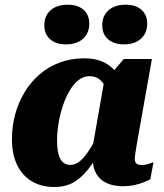

<svg xmlns="http://www.w3.org/2000/svg" viewBox="-20 -764 680 798"><path d="M512.2 -313.4 432.8 -334.2Q431.2 -368.8 421.5 -394.1Q411.8 -419.4 394.6 -433.4Q377.4 -447.4 352 -447.4Q326.4 -447.4 305.5 -430.5Q284.6 -413.6 268.2 -385.2Q251.8 -356.8 240.4 -321.8Q229 -286.8 223.1 -250.1Q217.2 -213.4 217.2 -180.8Q217.2 -144.8 223.4 -122.4Q229.6 -100 242 -89.3Q254.4 -78.6 272.2 -78.6Q293.8 -78.6 313.1 -94.9Q332.4 -111.2 353 -143.6Q373.6 -176 396.2 -222.8L426.2 -193.6Q393.6 -128.4 362.5 -82.3Q331.4 -36.2 294.7 -11.5Q258 13.2 206 13.2Q151.8 13.2 112.1 -10.5Q72.4 -34.2 51 -78.7Q29.6 -123.2 29.6 -186Q29.6 -239 43 -288.4Q56.4 -337.8 81.9 -380.2Q107.4 -422.6 144.2 -454.5Q181 -486.4 227.8 -504Q274.6 -521.6 330 -521.6Q392 -521.6 431.4 -493.5Q470.8 -465.4 490.7 -418.6Q510.6 -371.8 512.2 -313.4ZM611.4 -518.8 553.6 -193.4Q550 -171.8 546.9 -154.5Q543.8 -137.2 542 -124.1Q540.2 -111 540.2 -102.8Q540.2 -89.8 547.6 -84Q555 -78.2 567.4 -78.2Q585 -78.2 598.9 -83.3Q612.8 -88.4 617.8 -89.6L604.8 -19Q594.2 -13.2 576.9 -6.2Q559.6 0.8 537.7 5.4Q515.8 10 490.4 10Q452.6 10 424.3 -2.7Q396 -15.4 380.8 -40.8Q365.6 -66.2 365.6 -104.6Q365.6 -112 366.4 -120.1Q367.2 -128.2 369.2 -141.2L357.6 -110.8L415 -438.8L423.4 -435.4L494.4 -518.8ZM254 -579.6Q299.2 -579.6 325.1 -603Q351 -626.4 351 -665.8Q351 -702.2 327.2 -723.3Q303.4 -744.4 261.2 -744.4Q216 -744.4 190.1 -721.2Q164.2 -698 164.2 -658.6Q164.2 -622.2 188.3 -600.9Q212.4 -579.6 254 -579.6ZM494.8 -579.6Q540 -579.6 565.9 -603Q591.8 -626.4 591.8 -665.8Q591.8 -702.2 568 -723.3Q544.2 -744.4 502 -744.4Q456.8 -744.4 430.9 -721.2Q405 -698 405 -658.6Q405 -622.2 429.1 -600.9Q453.2 -579.6 494.8 -579.6Z"/></svg>

Font: Roboto Serif 20pt
Style: Italic
Weight: 400
Italic angle: -10°
Designer: Greg Gazdowicz
Foundry: Commercial Type
Version: Version 1.008